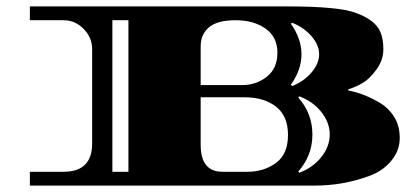

<svg xmlns="http://www.w3.org/2000/svg" viewBox="-20 -578 1296 598"><path d="M1130 -30Q1049 0 961 0H73V-43H178Q267 -43 267 -131V-425Q267 -461 240.5 -488Q214 -515 178 -515H73V-558H876Q1035 -558 1088 -538Q1148 -516 1164 -480Q1174 -458 1174 -424.5Q1174 -391 1152.5 -361.5Q1131 -332 1109.5 -319.5Q1088 -307 1065 -300V-296Q1111 -288 1161 -259Q1189 -243 1207 -215Q1225 -187 1225 -148Q1225 -109 1198.5 -77Q1172 -45 1130 -30ZM605 -434V-313H735Q778 -313 811 -339Q844 -365 844 -414Q844 -463 807 -489Q770 -515 713.5 -515Q657 -515 631 -493Q605 -471 605 -434ZM380 -43V-515H330V-43ZM673 -43H751Q802 -43 839.5 -70.5Q877 -98 877 -157.5Q877 -217 839.5 -246Q802 -275 742 -275H605V-127Q605 -43 673 -43ZM890 -507 886 -504Q919 -457 919 -409Q919 -361 886 -314L890 -310Q926 -324 950 -352Q974 -380 974 -409Q974 -438 950 -465.5Q926 -493 890 -507ZM912 -278 909 -274Q953 -225 953 -159Q953 -93 909 -44L912 -40Q955 -56 981 -89Q1007 -122 1007 -159Q1007 -196 981 -229Q955 -262 912 -278Z"/></svg>

Font: Diplomata SC
Style: Regular
Weight: 400
Width: 7
Designer: Eduardo Rodriguez Tunni
Foundry: Eduardo Rodriguez Tunni
Version: Version 1.001